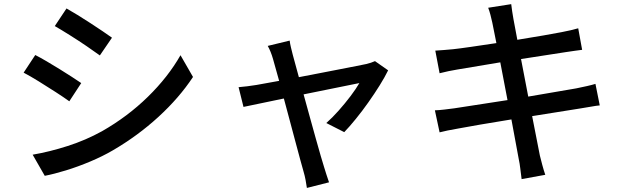

<svg xmlns="http://www.w3.org/2000/svg" viewBox="-20 -820 3040 936"><path d="M304.2 -778.8Q327.1 -766.1 357.9 -747.1Q388.7 -728 420.7 -707.3Q452.6 -686.5 480.5 -667.7Q508.3 -648.9 525.9 -636.2L466.8 -549.8Q441.4 -568.4 401.6 -595.5Q361.8 -622.6 319.8 -648.9Q277.8 -675.3 247.1 -692.9ZM139.2 -65.9Q222.2 -80.1 310.3 -108.4Q398.4 -136.7 477.1 -180.2Q602.1 -251.5 700.7 -347.9Q799.3 -444.3 859.9 -550.8L920.9 -444.8Q853.5 -342.8 752.4 -250.2Q651.4 -157.7 529.8 -86.9Q479.5 -57.6 419.7 -32.5Q359.9 -7.3 301.8 10.5Q243.7 28.3 198.2 37.1ZM151.9 -551.8Q175.8 -539.6 206.8 -521.5Q237.8 -503.4 270 -483.4Q302.2 -463.4 330.3 -445.3Q358.4 -427.2 376 -415L317.9 -326.2Q291.5 -345.2 251.2 -371.3Q210.9 -397.5 168.9 -423.3Q127 -449.2 95.2 -465.8Z M1872.1 -477.1Q1856.4 -444.8 1831.1 -404.1Q1805.7 -363.3 1775.6 -320.8Q1745.6 -278.3 1714.8 -240.5Q1684.1 -202.6 1658.2 -175.8L1570.8 -220.2Q1599.6 -245.6 1630.9 -280.8Q1662.1 -315.9 1689.2 -351.8Q1716.3 -387.7 1731.9 -415L1460 -359.9Q1474.6 -307.1 1489.7 -252Q1504.9 -196.8 1518.8 -147.2Q1532.7 -97.7 1543.5 -60.1Q1554.2 -22.5 1560.1 -4.9Q1564.5 8.3 1571.5 31.5Q1578.6 54.7 1584 68.8L1476.1 96.2Q1473.6 78.1 1469.7 57.4Q1465.8 36.6 1460 17.1Q1454.6 -1.5 1444.3 -39.3Q1434.1 -77.1 1420.7 -127.2Q1407.2 -177.2 1392.6 -232.4Q1377.9 -287.6 1363.8 -339.8L1167 -298.8L1143.1 -395Q1164.6 -396.5 1185.3 -399.4Q1206.1 -402.3 1230 -405.8L1340.8 -425.8L1311 -532.2Q1300.3 -569.8 1285.2 -596.2L1392.1 -622.1Q1394 -606.9 1398.2 -589.4Q1402.3 -571.8 1407.2 -553.2L1437 -443.8Q1487.8 -453.6 1539.8 -463.6Q1591.8 -473.6 1638.2 -482.7Q1684.6 -491.7 1718 -498.3Q1751.5 -504.9 1765.1 -507.8Q1776.4 -510.3 1788.1 -514.2Q1799.8 -518.1 1808.1 -522Z M2100.1 -282.2Q2118.7 -282.7 2146.2 -285.9Q2173.8 -289.1 2194.8 -292L2454.1 -332L2418.9 -516.1L2209 -481Q2167 -474.1 2123 -462.9L2102.1 -573.2Q2123 -574.7 2144.3 -576.2Q2165.5 -577.6 2189 -580.1Q2216.8 -583 2274.2 -591.3Q2331.5 -599.6 2399.9 -609.9L2379.9 -710Q2375.5 -730.5 2370.8 -748Q2366.2 -765.6 2359.9 -782.2L2472.2 -799.8Q2474.1 -785.6 2476.8 -765.1Q2479.5 -744.6 2482.9 -728L2502 -626Q2570.3 -637.2 2629.2 -647.2Q2688 -657.2 2716.8 -663.1Q2740.2 -667.5 2762.2 -672.6Q2784.2 -677.7 2798.8 -682.1L2817.9 -577.1Q2804.7 -575.7 2781.7 -572.3Q2758.8 -568.8 2737.8 -565.9L2520 -532.2L2555.2 -349.1L2789.1 -389.2Q2817.4 -395 2841.6 -400.4Q2865.7 -405.8 2882.8 -411.1L2903.8 -306.2Q2886.7 -304.7 2861.1 -300Q2835.4 -295.4 2807.1 -291L2574.2 -253.9L2611.8 -62Q2617.2 -40 2623.8 -15.4Q2630.4 9.3 2638.2 32.2L2522.9 53.2Q2519 25.9 2516.4 1.7Q2513.7 -22.5 2508.8 -44.9L2473.1 -237.8Q2391.1 -224.6 2321.3 -212.6Q2251.5 -200.7 2215.8 -193.8Q2153.8 -183.1 2123 -174.8Z"/></svg>

Font: Source Han Sans CN Medium
Style: Regular
Weight: 500
Designer: Ryoko NISHIZUKA  (kana, bopomofo & ideographs); Paul D. Hunt (Latin, Greek & Cyrillic); Sandoll Communications , Soo-you
Foundry: Adobe
Version: Version 2.004;hotconv 1.0.118;makeotfexe 2.5.65603